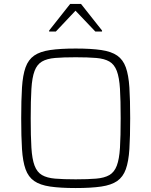

<svg xmlns="http://www.w3.org/2000/svg" viewBox="-20 -941 764 969"><path d="M362 8Q284 8 233 0.5Q182 -7 152.5 -27.5Q123 -48 109 -87Q95 -126 91 -188.5Q87 -251 87 -344Q87 -437 91 -499.5Q95 -562 109 -601Q123 -640 152.5 -660.5Q182 -681 233 -688.5Q284 -696 362 -696Q440 -696 491 -688.5Q542 -681 571.5 -660.5Q601 -640 615 -601Q629 -562 633 -499.5Q637 -437 637 -344Q637 -251 633 -188.5Q629 -126 615 -87Q601 -48 571.5 -27.5Q542 -7 491 0.5Q440 8 362 8ZM362 -36Q424 -36 465.5 -39.5Q507 -43 532 -57.5Q557 -72 569.5 -105Q582 -138 585.5 -195.5Q589 -253 589 -344Q589 -435 585.5 -492.5Q582 -550 569.5 -583Q557 -616 532 -630.5Q507 -645 465.5 -648.5Q424 -652 362 -652Q299 -652 258 -648.5Q217 -645 192 -630.5Q167 -616 154.5 -583Q142 -550 138.5 -492.5Q135 -435 135 -344Q135 -253 138.5 -195.5Q142 -138 154.5 -105Q167 -72 192 -57.5Q217 -43 258 -39.5Q299 -36 362 -36ZM228 -782V-787L334 -921H389L495 -787V-782H461L361 -887L262 -782Z"/></svg>

Font: Saira Thin ExtraLight
Style: Regular
Weight: 250
Version: Version 1.101